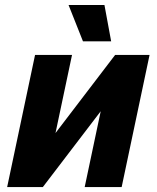

<svg xmlns="http://www.w3.org/2000/svg" viewBox="-20 -759 636 779"><path d="M9 0 122.2 -536H272.2L205.2 -219.2L447 -536H586.8L473.6 0H323.6L388.6 -307.6L153.8 0ZM316.6 -591.4 258.2 -738.6H403.8L431 -591.4Z"/></svg>

Font: Geist
Style: Italic
Weight: 400
Italic angle: -12°
Designer: Basement.studio, Andrés Briganti, Mateo Zaragoza
Foundry: Basement.studio, Vercel, Andrés Briganti, Guido Ferreyra, Mateo Zaragoza
Version: Version 1.500